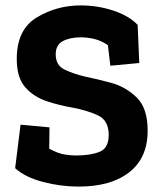

<svg xmlns="http://www.w3.org/2000/svg" viewBox="-20 -680 597 710"><path d="M526 -197Q526 -96 458 -43Q390 10 271 10Q205 10 139.5 -7Q74 -24 36 -58L56 -219L163 -209L162 -130Q196 -112 220 -108.5Q244 -105 261 -105Q314 -105 348 -118.5Q382 -132 382 -181Q382 -235 342 -253.5Q302 -272 248 -282Q201 -290 153.5 -305.5Q106 -321 74 -356.5Q42 -392 42 -462Q42 -571 116 -615.5Q190 -660 278 -660Q342 -660 400 -640.5Q458 -621 489 -588L495 -447L388 -437L379 -513Q354 -530 328.5 -536Q303 -542 279 -542Q239 -542 212.5 -528Q186 -514 186 -479Q186 -438 220 -422Q254 -406 298 -396Q338 -388 391.5 -373.5Q445 -359 485.5 -319.5Q526 -280 526 -197Z"/></svg>

Font: Zilla Slab Bold
Style: Bold
Weight: 700
Designer: Typotheque.com
Foundry: Typotheque type foundry
Version: Version 1.1; 2017; ttfautohint (v1.6)